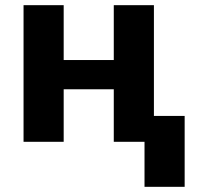

<svg xmlns="http://www.w3.org/2000/svg" viewBox="-20 -548 790 742"><path d="M574.8 0V-528H419.7V-316H226.1V-528H71V0H226.1V-203H419.7V0ZM693.6 174V-100H538.5V174Z"/></svg>

Font: Asimov
Style: Wid
Weight: 500
Designer: Google
Version: Version 2.000980; 2014